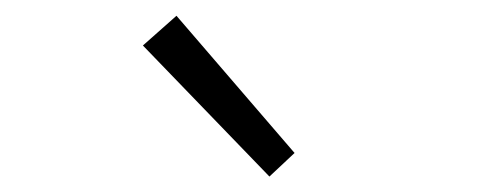

<svg xmlns="http://www.w3.org/2000/svg" viewBox="-20 -861 634 246"><path d="M325.2 -634.8 163.1 -802.7 206.1 -840.8 357.4 -665Z"/></svg>

Font: Bpmf Zihi Sans Light
Style: Light
Weight: 300
Foundry: But Ko
Version: Version 1.320